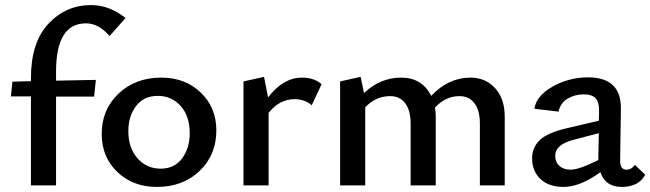

<svg xmlns="http://www.w3.org/2000/svg" viewBox="-20 -731 2564 757"><path d="M339 -711Q411 -711 475 -660L412 -589Q369 -639 319 -639Q201 -639 201 -449V-413L358 -416L351 -350H201V0H102V-351H23L29 -409L102 -411V-423Q102 -564 171 -637.5Q240 -711 339 -711Z M599 6Q504 6 442.5 -53Q381 -112 381 -203Q381 -299 447.5 -362Q514 -425 616 -425Q710 -425 771.5 -366Q833 -307 833 -217Q833 -120 767 -57Q701 6 599 6ZM613 -66Q668 -66 698 -106.5Q728 -147 728 -206Q728 -273 692.5 -313Q657 -353 602 -353Q547 -353 516.5 -313Q486 -273 486 -214Q486 -147 522.5 -106.5Q559 -66 613 -66Z M1170 -425Q1219 -425 1248 -399L1209 -316Q1182 -340 1141 -340Q1082 -340 1039 -286V0H940V-410L1021 -428L1037 -347Q1097 -425 1170 -425Z M1835 -425Q1894 -425 1932 -383.5Q1970 -342 1970 -271V0H1872V-244Q1872 -295 1851 -323.5Q1830 -352 1791 -352Q1737 -352 1695 -307Q1698 -290 1698 -271V0H1599V-244Q1599 -295 1578 -323.5Q1557 -352 1518 -352Q1462 -352 1420 -308V0H1321V-410L1402 -428L1415 -364Q1479 -425 1562 -425Q1644 -425 1680 -353Q1748 -425 1835 -425Z M2483 -81 2524 -42Q2498 6 2431 6Q2367 6 2347 -52Q2267 6 2202 6Q2144 6 2111 -25Q2078 -56 2078 -107Q2078 -150 2108.5 -179Q2139 -208 2217 -226L2341 -255L2342 -287Q2343 -328 2328.5 -343.5Q2314 -359 2281 -359Q2247 -359 2218.5 -342.5Q2190 -326 2182 -291L2087 -302Q2094 -353 2158.5 -389.5Q2223 -426 2299 -426Q2364 -426 2396.5 -395Q2429 -364 2428 -300L2425 -97Q2425 -62 2450 -62Q2470 -62 2483 -81ZM2230 -62Q2263 -62 2339 -100V-111L2341 -206L2242 -180Q2169 -161 2169 -117Q2169 -92 2185.5 -77Q2202 -62 2230 -62Z"/></svg>

Font: EauTestText Semibold
Style: Regular
Weight: 600
Designer: Christian Thalmann (Catharsis Fonts)
Version: Version 0.001;PS 000.001;hotconv 1.0.88;makeotf.lib2.5.64775